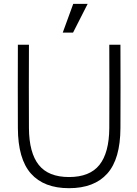

<svg xmlns="http://www.w3.org/2000/svg" viewBox="-20 -966 715 1001"><path d="M130.9 -732.9Q129.9 -513.2 130.9 -297.9Q131.8 -169.4 182.1 -106.2Q232.4 -43 339.8 -43Q447.8 -43 498.3 -106.2Q548.8 -169.4 549.8 -297.9Q550.8 -513.2 549.8 -732.9H607.9Q608.9 -512.7 607.9 -298.8Q607.4 -137.2 539.3 -61Q471.2 15.1 339.8 15.1Q209 15.1 141.4 -61Q73.7 -137.2 73.2 -298.8Q72.3 -512.7 73.2 -732.9ZM307.1 -795.9 361.8 -945.8H437L360.8 -795.9Z"/></svg>

Font: Kreadon Light
Style: Regular
Weight: 300
Designer: kohakuno
Foundry: StudioGnu
Version: Version 1.000;Glyphs 3.1.2 (3151)